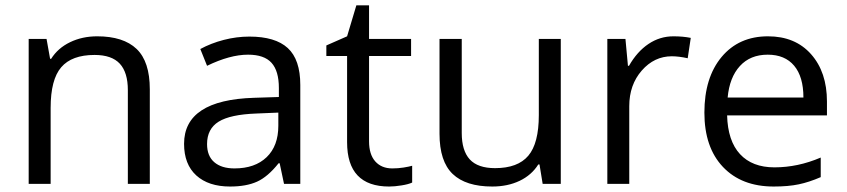

<svg xmlns="http://www.w3.org/2000/svg" viewBox="-20 -679 3126 709"><path d="M452.1 0V-346.2Q452.1 -411.6 422.4 -443.8Q392.6 -476.1 329.1 -476.1Q245.1 -476.1 206.1 -430.7Q167 -385.3 167 -280.8V0H85.9V-535.2H151.9L165 -461.9H168.9Q193.8 -501.5 238.8 -523.2Q283.7 -544.9 338.9 -544.9Q435.5 -544.9 484.4 -498.3Q533.2 -451.7 533.2 -349.1V0Z M1028.8 0 1012.7 -76.2H1008.8Q968.8 -25.9 929 -8.1Q889.2 9.8 829.6 9.8Q750 9.8 704.8 -31.2Q659.7 -72.3 659.7 -147.9Q659.7 -310.1 918.9 -317.9L1009.8 -320.8V-354Q1009.8 -417 982.7 -447Q955.6 -477.1 896 -477.1Q829.1 -477.1 744.6 -436L719.7 -498Q759.3 -519.5 806.4 -531.7Q853.5 -543.9 900.9 -543.9Q996.6 -543.9 1042.7 -501.5Q1088.9 -459 1088.9 -365.2V0ZM845.7 -57.1Q921.4 -57.1 964.6 -98.6Q1007.8 -140.1 1007.8 -214.8V-263.2L926.8 -259.8Q830.1 -256.3 787.4 -229.7Q744.6 -203.1 744.6 -147Q744.6 -103 771.2 -80.1Q797.9 -57.1 845.7 -57.1Z M1428.7 -57.1Q1450.2 -57.1 1470.2 -60.3Q1490.2 -63.5 1502 -66.9V-4.9Q1488.8 1.5 1463.1 5.6Q1437.5 9.8 1417 9.8Q1261.7 9.8 1261.7 -153.8V-472.2H1185.1V-511.2L1261.7 -544.9L1295.9 -659.2H1342.8V-535.2H1498V-472.2H1342.8V-157.2Q1342.8 -108.9 1365.7 -83Q1388.7 -57.1 1428.7 -57.1Z M1685.1 -535.2V-188Q1685.1 -122.6 1714.8 -90.3Q1744.6 -58.1 1808.1 -58.1Q1892.1 -58.1 1930.9 -104Q1969.7 -149.9 1969.7 -253.9V-535.2H2050.8V0H1983.9L1972.2 -71.8H1967.8Q1942.9 -32.2 1898.7 -11.2Q1854.5 9.8 1797.9 9.8Q1700.2 9.8 1651.6 -36.6Q1603 -83 1603 -185.1V-535.2Z M2466.8 -544.9Q2502.4 -544.9 2530.8 -539.1L2519.5 -463.9Q2486.3 -471.2 2460.9 -471.2Q2396 -471.2 2349.9 -418.5Q2303.7 -365.7 2303.7 -287.1V0H2222.7V-535.2H2289.6L2298.8 -436H2302.7Q2332.5 -488.3 2374.5 -516.6Q2416.5 -544.9 2466.8 -544.9Z M2836.9 9.8Q2718.3 9.8 2649.7 -62.5Q2581.1 -134.8 2581.1 -263.2Q2581.1 -392.6 2644.8 -468.8Q2708.5 -544.9 2815.9 -544.9Q2916.5 -544.9 2975.1 -478.8Q3033.7 -412.6 3033.7 -304.2V-252.9H2665Q2667.5 -158.7 2712.6 -109.9Q2757.8 -61 2839.8 -61Q2926.3 -61 3010.7 -97.2V-24.9Q2967.8 -6.3 2929.4 1.7Q2891.1 9.8 2836.9 9.8ZM2814.9 -477.1Q2750.5 -477.1 2712.2 -435.1Q2673.8 -393.1 2667 -318.8H2946.8Q2946.8 -395.5 2912.6 -436.3Q2878.4 -477.1 2814.9 -477.1Z"/></svg>

Font: f07686384
Style: Regular
Weight: 400
Foundry: Ascender Corporation
Version: Version 1.10